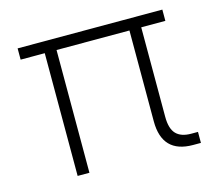

<svg xmlns="http://www.w3.org/2000/svg" viewBox="-79 -596 777 692"><g transform="rotate(-15 310.0 -250.0)"><path d="M561 0Q446 0 446 -119V-458H174V0H130V-458H40V-500H580V-458H490V-124Q490 -80 508.5 -60.5Q527 -41 565 -41H590V0H561Z"/></g></svg>

Font: Retni Sans Light
Style: Regular
Weight: 300
Designer: Vitaly Kuzmin
Foundry: ParaType Ltd.
Version: Version 1.00;March 2, 2019;FontCreator 11.5.0.2425 64-bit; t